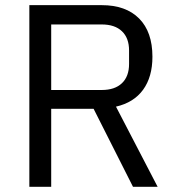

<svg xmlns="http://www.w3.org/2000/svg" viewBox="-20 -718 680 738"><path d="M176.8 0V-299.8H339.8L491.2 0H585.9L425.8 -308.1Q494.1 -323.7 530 -373Q565.9 -422.4 565.9 -500Q565.9 -595.2 514.9 -646.7Q463.9 -698.2 371.1 -698.2H92.8V0ZM371.1 -372.1H176.8V-624H371.1Q421.4 -624 448.7 -597.9Q476.1 -571.8 476.1 -523.9V-472.2Q476.1 -424.3 448.7 -398.2Q421.4 -372.1 371.1 -372.1Z"/></svg>

Font: Plexus Sans
Style: Regular
Weight: 400
Version: Version 2.001;PS 002.001;hotconv 1.0.70;makeotf.lib2.5.58329